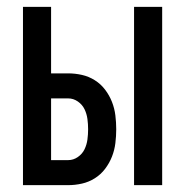

<svg xmlns="http://www.w3.org/2000/svg" viewBox="-20 -540 540 560"><path d="M371 0V-520H453V0ZM47 0V-520H129V-326H179Q199 -326 219 -321.5Q239 -317 256.5 -306Q274 -295 286.5 -278.5Q299 -262 306.5 -243Q314 -224 316.5 -203.5Q319 -183 319 -163Q319 -143 316.5 -122.5Q314 -102 306.5 -83Q299 -64 286.5 -47.5Q274 -31 256.5 -20Q239 -9 219 -4.5Q199 0 179 0ZM179 -73Q194 -73 207 -82Q220 -91 226.5 -104.5Q233 -118 235 -133Q237 -148 237 -163Q237 -178 235 -193Q233 -208 226.5 -221.5Q220 -235 207 -244Q194 -253 179 -253H129V-73Z"/></svg>

Font: Iosevka Custom Medium
Style: Regular
Weight: 500
Monospace: yes
Designer: Belleve Invis
Foundry: Belleve Invis
Version: Version 32.5.0; ttfautohint (v1.8.4)